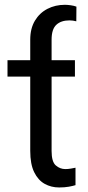

<svg xmlns="http://www.w3.org/2000/svg" viewBox="-20 -783 372 812"><path d="M198.2 -544.4H107.9V-615.2Q107.9 -662.6 127.7 -695.6Q147.5 -728.5 180.7 -745.6Q213.9 -762.7 254.4 -762.7Q265.6 -762.7 279.3 -760.7Q293 -758.8 303.2 -754.9L302.7 -692.9Q296.4 -694.8 288.3 -695.8Q280.3 -696.8 273.9 -696.8Q238.3 -696.8 218.3 -678.2Q198.2 -659.7 198.2 -615.2ZM296.9 -528.3V-459H11.7V-528.3ZM107.9 -557.6H198.2V-144.5Q198.2 -98.6 216.1 -83.3Q233.9 -67.9 256.3 -67.9Q267.6 -67.9 280.3 -70.1Q293 -72.3 299.3 -73.7V0Q288.6 3.4 271.2 6.6Q253.9 9.8 230 9.8Q196.3 9.8 168.7 -5.6Q141.1 -21 124.5 -54.9Q107.9 -88.9 107.9 -145Z"/></svg>

Font: RobotoDEMO
Style: Regular
Weight: 400
Designer: Christian Robertson
Foundry: Google
Version: Version 2.136